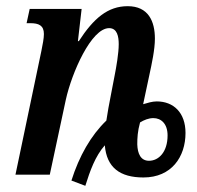

<svg xmlns="http://www.w3.org/2000/svg" viewBox="-20 -565 636 621"><path d="M256 36C271 -12 288 -60 319 -95C325 -23 368 9 444 9C535 9 580 -58 580 -135C580 -201 541 -237 487 -237C472 -237 457 -232 443 -228L463 -322C471 -359 481 -405 481 -440C481 -496 460 -545 393 -545C329 -545 283 -506 235 -432H232L244 -536H76L66 -490H78C105 -490 122 -483 122 -455C122 -441 118 -421 114 -401L30 0H141L193 -243C212 -329 275 -474 333 -474C359 -474 364 -447 364 -422C364 -393 356 -347 351 -322L341 -270C332 -226 328 -200 324 -175C274 -127 236 -60 211 19ZM462 -45C435 -45 425 -68 424 -98C424 -119 425 -140 433 -169C446 -177 461 -183 476 -183C501 -183 522 -165 522 -127C522 -73 493 -45 462 -45Z"/></svg>

Font: Noto Serif Condensed Semi
Style: Italic
Weight: 600
Width: 3
Italic angle: -12°
Designer: Monotype Design Team
Foundry: Monotype Imaging Inc.
Version: Version 1.901